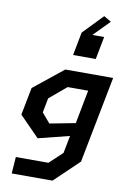

<svg xmlns="http://www.w3.org/2000/svg" viewBox="-115 -983 850 1251"><g transform="rotate(10 310.0 -357.0)"><path d="M54 200H324L485.5 45.5L597 -527.5H280.5L85 -370.5L49.5 -188.5L180.5 -55L386 -106.5L363.5 9.5L277.5 90H62ZM184.5 -227 203 -323 315.5 -417.5H451L408.5 -195.5L239 -163ZM314 -629.5H464L493 -780H415L518.5 -885.5L470 -914L343.5 -783Z"/></g></svg>

Font: Monaspace Krypton SemiBold
Style: Italic
Weight: 600
Italic angle: -11°
Designer: Riley Cran & the Lettermatic Team
Foundry: Lettermatic
Version: Version 1.101 (Monaspace Krypton)